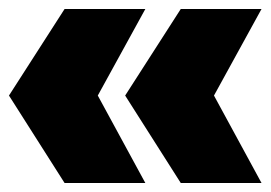

<svg xmlns="http://www.w3.org/2000/svg" viewBox="-37 -486 603 428"><path d="M107 -466H287L181 -273L287 -78H107L-17 -273ZM366 -466H546L440 -273L546 -78H366L242 -273Z"/></svg>

Font: Gontserrat Black
Style: Regular
Weight: 900
Designer: Julieta Ulanovsky
Foundry: Julieta Ulanovsky
Version: Version 6.001